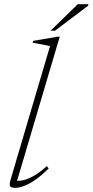

<svg xmlns="http://www.w3.org/2000/svg" viewBox="-20 -891 444 921"><path d="M220 -670Q211 -672 196.8 -674.8Q182.5 -677.5 166.8 -680.5Q151 -683.5 136.5 -686.5L139 -695L256.5 -715H266.5L58 -10.5L45.5 -23.5Q62.5 -22 84.2 -25.2Q106 -28.5 135.5 -43.8Q165 -59 204.5 -94L213.5 -83Q177.5 -47.5 147.8 -27.2Q118 -7 94.2 1.5Q70.5 10 53 10Q31 10 27.8 1Q24.5 -8 31 -30ZM222.5 -743.5 353 -871H404.5L402.5 -863.5L243.5 -743.5Z"/></svg>

Font: Newsreader 16pt 16pt ExtraLight
Style: Italic
Weight: 250
Italic angle: -17°
Version: Version 1.003